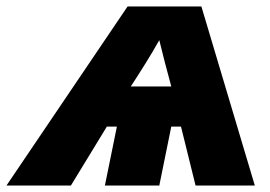

<svg xmlns="http://www.w3.org/2000/svg" viewBox="-104 -573 833 593"><path d="M-84 0H115L226 -182H257L220 0H388L425 -182H455L500 0H683L518 -553H290ZM425 -306H300C328 -349 363 -404 388 -449C395 -419 412 -353 425 -306Z"/></svg>

Font: Noto Sans Black
Style: Italic
Weight: 900
Italic angle: -12°
Designer: Monotype Design Team
Foundry: Monotype Imaging Inc.
Version: Version 2.013